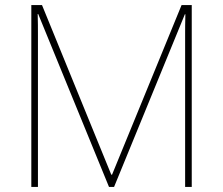

<svg xmlns="http://www.w3.org/2000/svg" viewBox="-20 -734 877 754"><path d="M408 0H428L706 -678H708C707 -645 707 -622 707 -602V0H733V-714H693L420 -48H417L145 -714H103V0H129V-596C129 -626 129 -646 128 -679H130Z"/></svg>

Font: Noto Sans Ethiopic Thin
Style: Regular
Weight: 100
Designer: Monotype Design Team
Foundry: Monotype Imaging Inc.
Version: Version 2.102